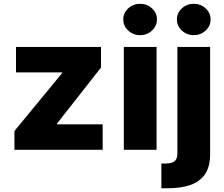

<svg xmlns="http://www.w3.org/2000/svg" viewBox="-20 -795 1190 1019"><path d="M56.6 0V-99.6L309.6 -407.2V-410.6H64.9V-545.9H516.1V-436.5L282.2 -138.7V-135.3H524.9V0Z M637.2 0V-545.9H811V0ZM723.6 -608.4Q687 -608.4 660.6 -632.8Q634.3 -657.2 634.3 -691.9Q634.3 -726.6 660.6 -750.7Q687 -774.9 723.6 -774.9Q760.3 -774.9 786.6 -750.7Q813 -726.6 813 -691.9Q813 -657.2 786.6 -632.8Q760.3 -608.4 723.6 -608.4Z M921.4 -545.9H1095.2V22.9Q1095.2 90.3 1067.6 130.1Q1040 169.9 989.7 187Q939.5 204.1 871.6 204.1H836.4V72.8H857.4Q893.6 72.8 907.5 59.8Q921.4 46.9 921.4 19.5ZM1008.3 -608.4Q971.7 -608.4 945.3 -632.8Q918.9 -657.2 918.9 -691.9Q918.9 -726.6 945.3 -750.7Q971.7 -774.9 1008.3 -774.9Q1044.9 -774.9 1071.3 -750.7Q1097.7 -726.6 1097.7 -691.9Q1097.7 -657.2 1071.3 -632.8Q1044.9 -608.4 1008.3 -608.4Z"/></svg>

Font: Inter Extra Bold
Style: Regular
Weight: 800
Designer: Rasmus Andersson
Foundry: rsms
Version: Version 4.000;git-3c8e0fc